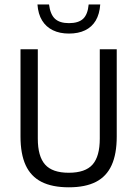

<svg xmlns="http://www.w3.org/2000/svg" viewBox="-20 -810 599 838"><path d="M280.5 7.5Q208 7.5 161.2 -16.2Q114.5 -40 92 -89Q69.5 -138 69.5 -214V-595H145V-205Q145 -127.5 176.8 -91.8Q208.5 -56 280 -56Q352.5 -56 384 -91.8Q415.5 -127.5 415.5 -205V-595H489.5V-214Q489.5 -138 467.2 -89Q445 -40 398.8 -16.2Q352.5 7.5 280.5 7.5ZM281 -663.5Q240.5 -663.5 210.8 -678Q181 -692.5 163.8 -720.5Q146.5 -748.5 143.5 -790.5H194Q199.5 -747 220 -728Q240.5 -709 281 -709Q322.5 -709 342.8 -728Q363 -747 367 -790.5H417.5Q414.5 -748.5 397.8 -720.2Q381 -692 351.5 -677.8Q322 -663.5 281 -663.5Z"/></svg>

Font: Encode Sans SC Condensed
Style: Regular
Weight: 400
Width: 3
Designer: Multiple Designers
Foundry: Impallari Type
Version: Version 3.002